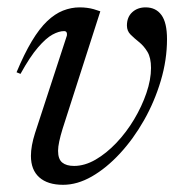

<svg xmlns="http://www.w3.org/2000/svg" viewBox="-20 -504 504 534"><path d="M444.5 -395Q444.5 -337.5 427.2 -279.5Q410 -221.5 380.5 -169.5Q351 -117.5 313.5 -77Q276 -36.5 235.5 -13.2Q195 10 155.5 10Q112.5 10 89.2 -10.8Q66 -31.5 66 -70.5Q66 -98 77.5 -134L166 -405Q167 -410.5 165.2 -414Q163.5 -417.5 158 -417.5Q144 -417.5 126 -407.8Q108 -398 85.8 -372.2Q63.5 -346.5 37 -298.5L26 -303Q47.5 -354.5 68.5 -389.5Q89.5 -424.5 111 -445Q132.5 -465.5 155.2 -474.5Q178 -483.5 201.5 -483.5Q212.5 -483.5 222 -482.2Q231.5 -481 240.5 -478.5Q249.5 -476 259 -472.5L154 -145.5Q148 -126 144.8 -110.8Q141.5 -95.5 141.5 -84.5Q141.5 -61.5 153 -52Q164.5 -42.5 186 -42.5Q215.5 -42.5 245.8 -60Q276 -77.5 303.8 -106.8Q331.5 -136 353 -172Q374.5 -208 387.2 -245.2Q400 -282.5 400 -315Q400 -343.5 390 -360Q380 -376.5 366.5 -387.2Q353 -398 343 -408Q333 -418 333 -433Q333 -456.5 347.8 -470Q362.5 -483.5 385 -483.5Q413.5 -483.5 429 -462.2Q444.5 -441 444.5 -395Z"/></svg>

Font: Newsreader 48pt
Style: Italic
Weight: 400
Italic angle: -17°
Version: Version 1.003